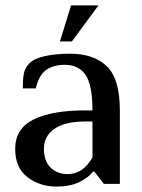

<svg xmlns="http://www.w3.org/2000/svg" viewBox="-20 -678 525 708"><path d="M36 -129Q36 -204 104 -237.5Q172 -271 295 -271H321Q321 -366 295 -402.5Q269 -439 219 -439Q176 -439 149.5 -419.5Q123 -400 112 -352H64Q64 -386 68 -407Q72 -428 89 -445Q107 -463 147.5 -471.5Q188 -480 239 -480Q325 -480 373.5 -434Q422 -388 422 -270V0H363L328 -45H323Q305 -22 271 -6Q237 10 188 10Q127 10 81.5 -24.5Q36 -59 36 -129ZM321 -98V-230H295Q221 -230 181.5 -203.5Q142 -177 142 -129Q142 -84 166.5 -60Q191 -36 229 -36Q287 -36 321 -98ZM242 -658H343L245 -525H201Z"/></svg>

Font: El Messiri Medium
Style: Regular
Weight: 500
Designer: Mohamed Gaber
Foundry: Kief Type Foundry
Version: Version 2.007